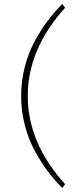

<svg xmlns="http://www.w3.org/2000/svg" viewBox="-20 -831 379 962"><path d="M292 110.8Q251.5 70.3 217.8 25.1Q184.1 -20 152.8 -77.9Q121.6 -135.7 103.8 -206.1Q85.9 -276.4 85.9 -350.1Q85.9 -423.8 103.8 -494.1Q121.6 -564.5 152.8 -622.3Q184.1 -680.2 217.8 -725.3Q251.5 -770.5 292 -811L306.2 -792Q119.1 -585.4 119.1 -350.1Q119.1 -114.7 306.2 91.8Z"/></svg>

Font: BioRhyme ExtraLight
Style: Regular
Weight: 275
Designer: Aoife Mooney
Foundry: Aoife Mooney Type
Version: Version 1.500;PS 001.500;hotconv 1.0.88;makeotf.lib2.5.64775